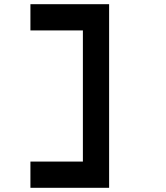

<svg xmlns="http://www.w3.org/2000/svg" viewBox="-20 -1020 790 915"><path d="M125 -125V-250H375V-875H125V-1000H500V-125Z"/></svg>

Font: Better VCR
Style: Regular
Weight: 400
Designer: artdzyk
Foundry: https://fontstruct.com
Version: Version 1.0